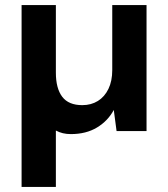

<svg xmlns="http://www.w3.org/2000/svg" viewBox="-20 -516 662 756"><path d="M65 220V-496H200V-230Q200 -168 225 -135Q250 -102 304 -102Q339 -102 365.5 -118.5Q392 -135 407 -166Q422 -197 422 -240V-496H557V0H439L428 -83Q405 -40 362 -14Q319 12 259 12Q242 12 227.5 8.5Q213 5 200 -2V220Z"/></svg>

Font: DM Sans 24pt
Style: Bold
Weight: 700
Designer: Colophon Foundry, Jonny Pinhorn
Foundry: Colophon Foundry
Version: Version 4.004;gftools[0.9.30]